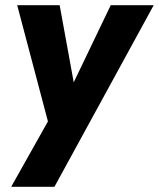

<svg xmlns="http://www.w3.org/2000/svg" viewBox="-20 -513 610 737"><path d="M23 204H189L570 -493H405L263 -197L209 -493H46L164 -47Z"/></svg>

Font: HK Grotesk Black
Style: Italic
Weight: 900
Italic angle: -16°
Designer: Alfredo Marco Pradil
Foundry: Hanken Design Co.
Version: Version 3.001;FEAKit 1.0